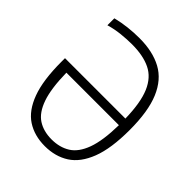

<svg xmlns="http://www.w3.org/2000/svg" viewBox="-209 -878 1015 1015"><g transform="rotate(45 299.0 -370.0)"><path d="M294 9Q216 9 159.2 -28Q102.5 -65 71.8 -148Q41 -231 41 -368.5V-395.5H492.5Q490 -512.5 461.8 -578.5Q433.5 -644.5 378.5 -671.2Q323.5 -698 240 -698Q202.5 -698 159.8 -693.5Q117 -689 76.5 -677V-729Q118.5 -739.5 160.2 -744.2Q202 -749 245.5 -749Q344.5 -749 412.8 -712Q481 -675 516.2 -591.5Q551.5 -508 551.5 -368.5Q551.5 -231 519.5 -148Q487.5 -65 429.8 -28Q372 9 294 9ZM294.5 -41.5Q354.5 -41.5 398.2 -68.8Q442 -96 466.5 -162.5Q491 -229 493 -346.5H100.5Q102.5 -229.5 125.8 -163Q149 -96.5 191.5 -69Q234 -41.5 294.5 -41.5Z"/></g></svg>

Font: Encode Sans Condensed Condensed Light
Style: Regular
Weight: 300
Width: 3
Designer: Multiple Designers
Foundry: Impallari Type
Version: Version 3.000; ttfautohint (v1.8.3) -l 8 -r 50 -G 200 -x 14 